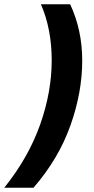

<svg xmlns="http://www.w3.org/2000/svg" viewBox="-92 -762 444 906"><path d="M66 124H-72Q42 -18 97 -173Q152 -328 152 -477Q152 -625 101 -742H239Q296 -620 296 -476Q296 -326 240 -169Q184 -12 66 124Z"/></svg>

Font: Argentum Sans SemiBold
Style: Italic
Weight: 600
Italic angle: -11°
Designer: Julieta Ulanovsky (font), Cristiano Sobral (main changes and remaster)
Foundry: Julieta Ulanovsky (font), Cristiano Sobral (main changes and remaster)
Version: Version 2.007;June 15, 2022;FontCreator 14.0.0.2814 64-bit; 